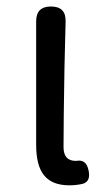

<svg xmlns="http://www.w3.org/2000/svg" viewBox="-20 -550 325 583"><path d="M190.4 12.7Q136.7 12.7 112.3 -19.5Q89.8 -48.8 89.8 -110.4V-320.3V-485.4Q89.8 -530.3 134.8 -530.3Q180.7 -530.3 179.2 -484.4Q177.7 -438.5 175.8 -346.7Q172.9 -177.7 172.9 -103.5Q172.9 -61.5 210 -61.5Q210.9 -61.5 211.9 -61.5Q242.2 -67.4 249 -32.2Q255.9 0 232.4 7.8Q212.9 12.7 190.4 12.7Z"/></svg>

Font: Bpmf GenSen Rounded R
Style: R
Weight: 400
Foundry: But Ko
Version: Version 1.320